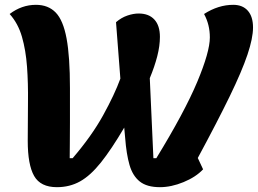

<svg xmlns="http://www.w3.org/2000/svg" viewBox="-20 -746 1070 796"><path d="M216 30Q148 30 121.5 -16.5Q95 -63 95 -162Q95 -245 96 -323Q97 -401 92 -469.5Q87 -538 71 -593.5Q55 -649 20 -688Q70 -726 129 -726Q180 -726 211 -694Q242 -662 256 -586.5Q270 -511 270 -381Q270 -295 270 -239.5Q270 -184 269.5 -149Q269 -114 269 -90H281Q360 -182 407.5 -268Q455 -354 479 -420L461 -654Q483 -673 508 -681.5Q533 -690 555 -690Q597 -690 620 -665Q643 -640 643 -593Q643 -556 632 -513Q621 -470 601 -422L616 -90H628Q745 -281 797.5 -406Q850 -531 850 -591Q850 -644 826 -688Q885 -726 947 -726Q986 -726 1007.5 -701.5Q1029 -677 1029 -632Q1029 -588 1006 -519.5Q983 -451 932.5 -347Q882 -243 800 -91L822 -44Q792 -12 741 9Q690 30 643 30Q589 30 559.5 6.5Q530 -17 517 -62Q504 -107 499 -173L495 -217Q442 -127 398.5 -72.5Q355 -18 312 6Q269 30 216 30Z"/></svg>

Font: Lemonada SemiBold
Style: Regular
Weight: 600
Designer: Mohamed Gaber (Arabic), Eduardo Tunni (Latin)
Foundry: Kief Type Foundry
Version: Version 4.005; ttfautohint (v1.8.3)